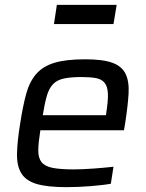

<svg xmlns="http://www.w3.org/2000/svg" viewBox="-20 -762 599 790"><path d="M49 0ZM253 8Q175 8 131 -5Q87 -18 68 -48.5Q49 -79 50 -129.5Q51 -180 63 -254Q74 -325 87.5 -375Q101 -425 128.5 -457Q156 -489 203.5 -503.5Q251 -518 330 -518Q404 -518 443 -503.5Q482 -489 497 -457.5Q512 -426 509 -376Q506 -326 495 -255L490 -226H146Q138 -176 137.5 -144.5Q137 -113 150.5 -95.5Q164 -78 195.5 -71.5Q227 -65 284 -65Q302 -65 323 -66Q344 -67 365.5 -68.5Q387 -70 408 -72Q429 -74 447 -76L436 -6Q420 -3 398 -0.5Q376 2 351.5 4Q327 6 302 7Q277 8 253 8ZM416 -288 417 -296Q425 -346 424 -375.5Q423 -405 411 -420.5Q399 -436 375.5 -440.5Q352 -445 316 -445Q271 -445 243 -439Q215 -433 198.5 -416Q182 -399 173 -368.5Q164 -338 156 -288ZM202 -663ZM202 -663 214 -742H460L447 -663Z"/></svg>

Font: Azeri Sans
Style: Italic
Weight: 400
Designer: Hector Gatti & Omnibus-Type (original fonts) / Cristiano Sobral (main changes and remastering)
Foundry: Omnibus-Type
Version: Version 0.07;August 21, 2020;FontCreator 13.0.0.2681 64-bit;